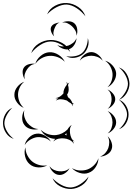

<svg xmlns="http://www.w3.org/2000/svg" viewBox="-105 -906 875 1268"><path d="M101 -555Q113 -594 150 -617.5Q187 -641 228 -642Q268 -643 306 -622Q344 -601 359 -563Q332 -593 296.5 -613Q261 -633 228 -632Q195 -631 160.5 -609Q126 -587 101 -555ZM422 -505Q430 -527 452 -544.5Q474 -562 498 -562Q521 -562 543 -544.5Q565 -527 573 -505Q558 -523 537.5 -530.5Q517 -538 498 -538Q479 -538 458 -530.5Q437 -523 422 -505ZM128 -484Q136 -513 162.5 -536Q189 -559 220 -561Q251 -563 280.5 -544.5Q310 -526 323 -498Q301 -520 273.5 -529.5Q246 -539 222 -537Q197 -536 171.5 -522.5Q146 -509 128 -484ZM589 -505Q616 -498 637.5 -474.5Q659 -451 662 -424Q664 -396 647 -369Q630 -342 605 -330Q625 -350 632.5 -374.5Q640 -399 638 -421Q636 -443 624 -466Q612 -489 589 -505ZM59 -382Q48 -398 45 -421Q42 -444 53 -460Q64 -476 86.5 -482Q109 -488 128 -484Q108 -482 94.5 -471Q81 -460 73 -447Q64 -434 59 -417.5Q54 -401 59 -382ZM680 -461Q712 -450 730.5 -419Q749 -388 750 -354Q750 -321 731 -290Q712 -259 681 -247Q706 -269 723 -298Q740 -327 740 -354Q739 -381 722.5 -410.5Q706 -440 680 -461ZM52 -194Q27 -203 8 -228.5Q-11 -254 -10 -281Q-10 -308 9.5 -332.5Q29 -357 55 -366Q34 -349 24 -325.5Q14 -302 14 -281Q14 -259 23 -235.5Q32 -212 52 -194ZM263 -241Q269 -249 279 -256Q269 -256 261 -258Q278 -260 291 -268.5Q304 -277 314 -289Q313 -303 319.5 -318.5Q326 -334 337 -347Q337 -355 334 -366Q339 -360 342 -352Q348 -357 354 -362Q348 -354 344 -345Q349 -330 348.5 -313Q348 -296 339 -283L338 -282Q341 -272 344 -264Q363 -252 373 -226Q378 -222 385 -218Q380 -219 374 -220Q377 -212 377 -204Q372 -216 363 -224Q349 -231 337 -242Q333 -244 327 -245Q313 -250 296 -250.5Q279 -251 263 -241ZM605 -315Q624 -308 640 -289.5Q656 -271 656 -251Q656 -231 640 -212.5Q624 -194 606 -188Q621 -200 626.5 -217.5Q632 -235 632 -251Q632 -267 626.5 -284.5Q621 -302 605 -315ZM681 -247Q709 -237 726.5 -209Q744 -181 744 -150Q744 -119 727 -91Q710 -63 681 -53Q704 -72 719 -99Q734 -126 734 -150Q734 -174 719 -200.5Q704 -227 681 -247ZM-14 11Q-45 2 -64.5 -27Q-84 -56 -85 -88Q-87 -120 -70.5 -150.5Q-54 -181 -24 -194Q-47 -172 -62 -143Q-77 -114 -76 -89Q-74 -63 -57 -35.5Q-40 -8 -14 11ZM149 -54Q126 -47 98 -54Q70 -61 56 -81Q41 -100 41.5 -128.5Q42 -157 56 -178Q50 -154 56.5 -132.5Q63 -111 75 -95Q87 -80 106 -67.5Q125 -55 149 -54ZM606 -172Q627 -164 644.5 -143Q662 -122 662 -98Q662 -75 645 -54Q628 -33 606 -25Q624 -40 631 -60Q638 -80 638 -98Q638 -117 630.5 -137Q623 -157 606 -172ZM247 29Q252 19 260 11Q231 11 204 -6Q177 -23 164 -49Q186 -28 214 -19.5Q242 -11 266 -14Q285 -16 305 -25.5Q325 -35 341 -51Q352 -71 369 -81Q358 -67 357 -51.5Q356 -36 358 -23Q360 -9 366.5 5.5Q373 20 388 28Q382 27 375 24Q381 34 383 44Q371 26 353 17.5Q335 9 318 8Q301 6 282 10Q263 14 247 29ZM334 -18Q333 -23 334 -27Q329 -21 323 -16Q330 -15 336 -12Q335 -15 334 -18ZM58 52Q64 25 86.5 2.5Q109 -20 136 -23Q163 -27 190.5 -11Q218 5 231 29Q211 10 186 4Q161 -2 139 0Q118 3 95.5 16Q73 29 58 52ZM606 -6Q623 9 631.5 34Q640 59 632 80Q625 101 602 114.5Q579 128 556 128Q577 120 590.5 104.5Q604 89 610 72Q616 55 616.5 34.5Q617 14 606 -6ZM207 186Q181 201 147.5 199.5Q114 198 92 179Q69 160 61 127.5Q53 95 63 67Q63 96 76 120.5Q89 145 107 160Q125 175 151.5 183Q178 191 207 186ZM545 139Q545 169 527 197Q509 225 481 235Q454 246 421.5 236Q389 226 370 204Q396 219 423.5 220Q451 221 473 213Q495 205 515 186Q535 167 545 139ZM354 205Q345 224 324 238Q303 252 283 249Q262 247 244.5 229Q227 211 222 191Q234 208 251.5 216Q269 224 285 225Q302 227 320.5 223Q339 219 354 205ZM480 260Q469 296 435.5 318Q402 340 365 342Q327 343 291.5 324Q256 305 242 271Q267 298 300.5 315.5Q334 333 364 332Q394 330 425.5 310Q457 290 480 260ZM206 -811Q221 -848 258.5 -868Q296 -888 336 -886Q376 -884 411.5 -860Q447 -836 459 -798Q435 -830 401.5 -852Q368 -874 336 -876Q304 -877 268.5 -858.5Q233 -840 206 -811ZM305 -757Q323 -766 347.5 -765.5Q372 -765 387 -751Q402 -737 405 -712.5Q408 -688 400 -670Q401 -690 391.5 -706Q382 -722 370 -733Q358 -744 341.5 -752Q325 -760 305 -757ZM253 -666Q241 -676 234 -694Q227 -712 232 -726Q238 -741 255.5 -749Q273 -757 289 -757Q274 -752 266.5 -740.5Q259 -729 255 -718Q250 -706 248 -692.5Q246 -679 253 -666ZM400 -654Q400 -633 386.5 -611Q373 -589 353 -582Q333 -576 309.5 -585Q286 -594 273 -610Q291 -599 310.5 -599.5Q330 -600 346 -605Q362 -611 377 -622.5Q392 -634 400 -654ZM475 -654Q485 -626 475 -596Q465 -566 443 -548Q420 -529 389 -524.5Q358 -520 332 -535Q361 -530 389.5 -535Q418 -540 436 -555Q454 -570 464.5 -597.5Q475 -625 475 -654Z"/></svg>

Font: Rubik Puddles
Style: Regular
Weight: 400
Designer: Hubert and Fischer, NaN
Foundry: Hubert and Fischer, NaN
Version: Version 2.200